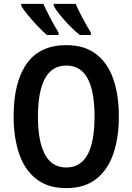

<svg xmlns="http://www.w3.org/2000/svg" viewBox="-20 -957 681 987"><path d="M591 -358Q591 -248 562 -165Q533 -82 473.5 -36Q414 10 321 10Q227 10 167 -36.5Q107 -83 78.5 -166.5Q50 -250 50 -359Q50 -535 117.5 -630Q185 -725 321 -725Q414 -725 474 -679Q534 -633 562.5 -550.5Q591 -468 591 -358ZM175 -358Q175 -230 211 -163Q247 -96 321 -96Q466 -96 466 -358Q466 -487 430.5 -553.5Q395 -620 321 -620Q247 -620 211 -553Q175 -486 175 -358ZM369 -937Q380 -910 402.5 -868Q425 -826 447 -789V-777H390Q366 -796 338.5 -824Q311 -852 288 -880.5Q265 -909 256 -928V-937ZM203 -937Q234 -868 281 -789V-777H221Q200 -795 173 -823.5Q146 -852 122.5 -880.5Q99 -909 89 -928V-937Z"/></svg>

Font: Noto Sans Condensed SemiBold
Style: Regular
Weight: 600
Width: 3
Designer: Monotype Design Team
Foundry: Monotype Imaging Inc.
Version: Version 2.013; ttfautohint (v1.8.4.7-5d5b)